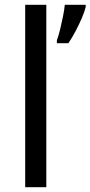

<svg xmlns="http://www.w3.org/2000/svg" viewBox="-20 -780 377 800"><path d="M173 0H85V-760H173ZM337 -751Q333 -733 321.5 -706Q310 -679 295 -650.5Q280 -622 265 -600H217V-612Q224 -631 230.5 -657.5Q237 -684 242.5 -711.5Q248 -739 250 -760H337Z"/></svg>

Font: Noto Sans Tai Le
Style: Regular
Weight: 400
Designer: Monotype Design Team
Foundry: Monotype Imaging Inc.
Version: Version 2.002; ttfautohint (v1.8.4.7-5d5b)